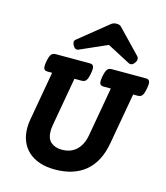

<svg xmlns="http://www.w3.org/2000/svg" viewBox="-121 -911 879 1015"><g transform="rotate(15 318.5 -403.5)"><path d="M105.5 -479.5Q97.2 -479.5 91.8 -481.4Q86.4 -483.4 83.5 -488.8Q80.6 -494.1 80.6 -503.9Q80.6 -513.7 83.5 -529.3Q86.4 -544.9 89.8 -554.7Q93.3 -564.5 97.9 -570.1Q102.5 -575.7 108.6 -577.6Q114.7 -579.6 123 -579.6H305.7Q314 -579.6 319.3 -577.6Q324.7 -575.7 327.6 -570.1Q330.6 -564.5 330.6 -554.7Q330.6 -544.9 327.6 -529.3Q324.7 -513.7 321.3 -503.9Q317.9 -494.1 313.2 -488.8Q308.6 -483.4 302.5 -481.4Q296.4 -479.5 288.1 -479.5H250.5L203.1 -211.4Q200.2 -194.3 200.2 -180.7Q200.2 -138.7 222.9 -119.4Q245.6 -100.1 283.2 -100.1Q305.2 -100.1 324.5 -106.4Q343.8 -112.8 359.4 -126.5Q375 -140.1 386 -161.1Q397 -182.1 402.3 -211.4L449.7 -479.5H412.1Q403.8 -479.5 398.4 -481.4Q393.1 -483.4 390.1 -488.8Q387.2 -494.1 387.2 -503.9Q387.2 -513.7 390.1 -529.3Q393.1 -544.9 396.5 -554.7Q399.9 -564.5 404.5 -570.1Q409.2 -575.7 415.3 -577.6Q421.4 -579.6 429.7 -579.6H612.3Q620.6 -579.6 626 -577.6Q631.3 -575.7 634.3 -570.1Q637.2 -564.5 637.2 -554.7Q637.2 -544.9 634.3 -529.3Q631.3 -513.7 627.9 -503.9Q624.5 -494.1 619.9 -488.8Q615.2 -483.4 609.1 -481.4Q603 -479.5 594.7 -479.5H571.8L521.5 -196.8Q502.9 -93.8 439.7 -41.5Q376.5 10.7 273.4 10.7Q228 10.7 191.7 -1.2Q155.3 -13.2 129.6 -35.9Q104 -58.6 90.3 -91.3Q76.7 -124 76.7 -165Q76.7 -187 81.1 -211.4L128.4 -479.5ZM232.4 -634.3Q213.4 -626 201.2 -648.9Q195.8 -658.7 195.8 -667Q195.8 -675.3 205.1 -682.1L362.8 -809.6Q374.5 -818.4 391.1 -818.4Q398.9 -818.4 405.8 -816.4Q412.6 -814.5 416.5 -809.6L539.1 -682.1Q553.2 -667 540 -647Q533.7 -637.2 524.9 -632.8Q516.1 -628.4 504.9 -634.3L380.4 -699.7Z"/></g></svg>

Font: Courier Prime
Style: Bold Italic
Weight: 700
Monospace: yes
Designer: Alan Dague-Greene
Foundry: Quote-Unquote Apps
Version: Version 1.202